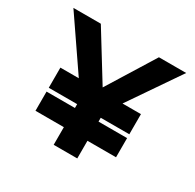

<svg xmlns="http://www.w3.org/2000/svg" viewBox="-131 -724 882 867"><g transform="rotate(30 310.5 -290.0)"><path d="M16 -580 196 -317H100V-212H248V-192H100V-92H248V0H371V-92H520V-192H371V-212H520V-317H424L604 -580H462L310 -335L159 -580Z"/></g></svg>

Font: Charger Sport
Style: Ult
Weight: 1000
Designer: Jasper
Foundry: Cannot Into Space Fonts
Version: Version 1.1